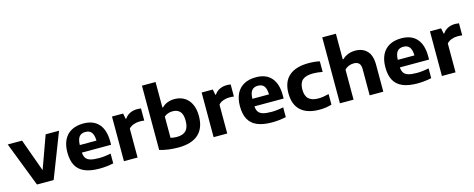

<svg xmlns="http://www.w3.org/2000/svg" viewBox="-36 -1535 5608 2272"><g transform="rotate(-15 2768.0 -399.0)"><path d="M464 -547H628L415.5 0H211L-0.5 -547H175L319.5 -146.5Z M1180 -227H822Q825 -183.5 842.5 -158.8Q860 -134 897.8 -122.8Q935.5 -111.5 1001.5 -111.5Q1069 -111.5 1147.5 -128V-8Q1062 10.5 976.5 10.5Q866.5 10.5 795.8 -19.5Q725 -49.5 690.8 -111.8Q656.5 -174 656.5 -272.5Q656.5 -362.5 688 -426Q719.5 -489.5 780 -522.5Q840.5 -555.5 926.5 -555.5Q1050.5 -555.5 1115.2 -481.2Q1180 -407 1180 -267.5ZM821.5 -319.5H1025.5Q1023.5 -390 998.8 -421.2Q974 -452.5 924.5 -452.5Q874 -452.5 848.8 -421.2Q823.5 -390 821.5 -319.5Z M1276.5 -547H1413L1426 -479.5H1434Q1458 -516.5 1497.8 -535.5Q1537.5 -554.5 1586 -554.5Q1607 -554.5 1633 -550.5V-402Q1612.5 -406 1576 -406Q1538 -406 1501.2 -392.5Q1464.5 -379 1443.5 -353.5V0H1276.5Z M1713.5 -21V-808H1880.5V-495.5H1888.5Q1916.5 -524.5 1955.8 -540Q1995 -555.5 2043.5 -555.5Q2108 -555.5 2159.5 -526.2Q2211 -497 2241.5 -436.5Q2272 -376 2272 -286Q2272 -140.5 2188.8 -65Q2105.5 10.5 1942.5 10.5Q1882.5 10.5 1823 2.8Q1763.5 -5 1713.5 -21ZM2106 -273.5Q2106 -353.5 2074 -387.5Q2042 -421.5 1983.5 -421.5Q1954.5 -421.5 1927.8 -412.2Q1901 -403 1880.5 -385V-124.5Q1915 -115 1957.5 -115Q2032.5 -115 2069.2 -153.2Q2106 -191.5 2106 -273.5Z M2375 -547H2511.5L2524.5 -479.5H2532.5Q2556.5 -516.5 2596.2 -535.5Q2636 -554.5 2684.5 -554.5Q2705.5 -554.5 2731.5 -550.5V-402Q2711 -406 2674.5 -406Q2636.5 -406 2599.8 -392.5Q2563 -379 2542 -353.5V0H2375Z M3294 -227H2936Q2939 -183.5 2956.5 -158.8Q2974 -134 3011.8 -122.8Q3049.5 -111.5 3115.5 -111.5Q3183 -111.5 3261.5 -128V-8Q3176 10.5 3090.5 10.5Q2980.5 10.5 2909.8 -19.5Q2839 -49.5 2804.8 -111.8Q2770.5 -174 2770.5 -272.5Q2770.5 -362.5 2802 -426Q2833.5 -489.5 2894 -522.5Q2954.5 -555.5 3040.5 -555.5Q3164.5 -555.5 3229.2 -481.2Q3294 -407 3294 -267.5ZM2935.5 -319.5H3139.5Q3137.5 -390 3112.8 -421.2Q3088 -452.5 3038.5 -452.5Q2988 -452.5 2962.8 -421.2Q2937.5 -390 2935.5 -319.5Z M3364.5 -272Q3364.5 -412.5 3446.5 -484Q3528.5 -555.5 3686 -555.5Q3762 -555.5 3821.5 -541.5V-412Q3758.5 -424 3704.5 -424Q3616.5 -424 3575.8 -387.8Q3535 -351.5 3535 -273Q3535 -194.5 3574 -158Q3613 -121.5 3691.5 -121.5Q3721 -121.5 3750.5 -126Q3780 -130.5 3821.5 -140.5V-11Q3753 10.5 3671 10.5Q3521.5 10.5 3443 -61Q3364.5 -132.5 3364.5 -272Z M3922.5 -808H4089.5V-493.5H4097.5Q4128.5 -524 4169.5 -539.8Q4210.5 -555.5 4258 -555.5Q4347 -555.5 4400.5 -500.2Q4454 -445 4454 -329.5V0H4287V-319.5Q4287 -371 4265.2 -392.8Q4243.5 -414.5 4201.5 -414.5Q4169.5 -414.5 4139.5 -402.2Q4109.5 -390 4089.5 -367V0H3922.5Z M5075.5 -227H4717.5Q4720.5 -183.5 4738 -158.8Q4755.5 -134 4793.2 -122.8Q4831 -111.5 4897 -111.5Q4964.5 -111.5 5043 -128V-8Q4957.5 10.5 4872 10.5Q4762 10.5 4691.2 -19.5Q4620.5 -49.5 4586.2 -111.8Q4552 -174 4552 -272.5Q4552 -362.5 4583.5 -426Q4615 -489.5 4675.5 -522.5Q4736 -555.5 4822 -555.5Q4946 -555.5 5010.8 -481.2Q5075.5 -407 5075.5 -267.5ZM4717 -319.5H4921Q4919 -390 4894.2 -421.2Q4869.5 -452.5 4820 -452.5Q4769.5 -452.5 4744.2 -421.2Q4719 -390 4717 -319.5Z M5172 -547H5308.5L5321.5 -479.5H5329.5Q5353.5 -516.5 5393.2 -535.5Q5433 -554.5 5481.5 -554.5Q5502.5 -554.5 5528.5 -550.5V-402Q5508 -406 5471.5 -406Q5433.5 -406 5396.8 -392.5Q5360 -379 5339 -353.5V0H5172Z"/></g></svg>

Font: Encode Sans Semi Expanded
Style: Bold
Weight: 700
Width: 6
Designer: Multiple Designers
Foundry: Impallari Type
Version: Version 2.000